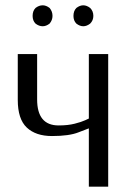

<svg xmlns="http://www.w3.org/2000/svg" viewBox="-20 -704 503 724"><path d="M315 0V-220Q311 -219 276 -205Q241 -191 176 -191Q115 -191 81 -223Q47 -255 47 -327V-500H120V-329Q120 -231 201 -231Q236 -231 261.5 -237.5Q287 -244 301 -250.5Q315 -257 315 -257V-500H388V0ZM294 -605Q281 -605 268 -615Q257 -626 257 -644Q257 -663 268 -674Q281 -684 294 -684Q307 -684 320 -674Q332 -662 332 -644Q332 -627 320 -615Q307 -605 294 -605ZM141 -605Q127 -605 114 -615Q103 -626 103 -644Q103 -663 114 -674Q127 -684 141 -684Q154 -684 167 -674Q178 -661 178 -644Q178 -628 167 -615Q154 -605 141 -605Z"/></svg>

Font: Arsenal SC
Style: Regular
Weight: 400
Designer: Andrij Shevchenko
Foundry: Stairsfor
Version: Version 2.001; ttfautohint (v1.8.4.7-5d5b)